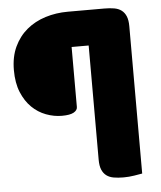

<svg xmlns="http://www.w3.org/2000/svg" viewBox="-50 -651 651 774"><g transform="rotate(-5 275.0 -264.5)"><path d="M401 -607Q423 -607 440.5 -604Q458 -601 470 -592Q482 -583 488.5 -567.5Q495 -552 495 -527V69Q484 71 462.5 74.5Q441 78 419 78Q397 78 379.5 75Q362 72 350 63Q338 54 331.5 38.5Q325 23 325 -2V-464H256V-221Q256 -208 241 -199.5Q226 -191 193 -191Q161 -191 129 -203Q97 -215 72 -239.5Q47 -264 31.5 -301.5Q16 -339 16 -391Q16 -445 35 -485.5Q54 -526 86.5 -553Q119 -580 162 -593.5Q205 -607 253 -607Z"/></g></svg>

Font: Baloo Thambi
Style: Regular
Weight: 400
Designer: Aadarsh Rajan and Ek Type
Foundry: Ek Type
Version: Version 1.100;PS 1.000;hotconv 1.0.88;makeotf.lib2.5.647800;